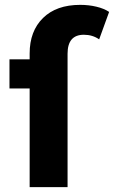

<svg xmlns="http://www.w3.org/2000/svg" viewBox="-20 -770 469 790"><path d="M429 -721 388 -608Q361 -627 325 -627Q258 -627 258 -549V0H102V-406H19V-526H102V-550Q102 -642 157 -696Q212 -750 310 -750Q345 -750 376.5 -742.5Q408 -735 429 -721Z"/></svg>

Font: Montserrat-Bold
Style: Bold
Weight: 700
Version: Version 7.200